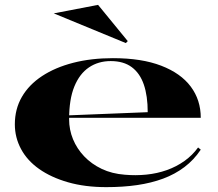

<svg xmlns="http://www.w3.org/2000/svg" viewBox="-20 -754 894 789"><path d="M444 -515Q562 -515 642.5 -484Q723 -453 764 -398Q805 -343 805 -270H262V-280L587 -293Q587 -360 571 -406.5Q555 -453 521.5 -478Q488 -503 435 -503Q384 -503 345.5 -477Q307 -451 285.5 -398.5Q264 -346 264 -264Q264 -221 280 -182Q296 -143 326 -111.5Q356 -80 398 -60Q440 -40 493 -36Q538 -32 582 -36.5Q626 -41 665.5 -55Q705 -69 738 -92.5Q771 -116 794 -148L805 -139Q777 -97 738 -67.5Q699 -38 650.5 -20Q602 -2 544 6.5Q486 15 417 15Q329 15 259.5 -5Q190 -25 141 -59.5Q92 -94 66.5 -141.5Q41 -189 41 -243Q41 -306 70 -356Q99 -406 153 -441.5Q207 -477 281 -496Q355 -515 444 -515ZM497 -577 201 -699 383 -734 505 -585Z"/></svg>

Font: Kalnia SemiExpanded Medium
Style: Regular
Weight: 500
Width: 6
Designer: Frida Medrano
Foundry: Frida Medrano
Version: Version 1.105